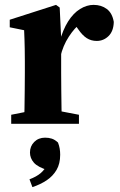

<svg xmlns="http://www.w3.org/2000/svg" viewBox="-20 -508 491 788"><path d="M26 0V-37L117 -55H210L304 -37V0ZM78 0Q80 -24 80.5 -61Q81 -98 81.5 -138Q82 -178 82 -210V-257Q82 -286 81.5 -307Q81 -328 80.5 -346Q80 -364 79 -384L20 -396V-427L210 -488L225 -477L231 -352V-349V-210Q231 -178 231.5 -138Q232 -98 232.5 -61Q233 -24 235 0ZM228 -275 201 -335H224Q238 -386 259.5 -420Q281 -454 308.5 -471Q336 -488 364 -488Q396 -488 418.5 -471Q441 -454 447 -418Q446 -380 425.5 -360Q405 -340 377 -340Q354 -340 336 -351.5Q318 -363 301 -388L276 -423L312 -413Q287 -395 262.5 -357.5Q238 -320 228 -275ZM227 127Q227 164 212 189.5Q197 215 171.5 232Q146 249 113 260L101 228Q130 217 147 202.5Q164 188 177 163L178 191Q135 178 119 159.5Q103 141 103 118Q103 92 120.5 74.5Q138 57 165 57Q180 57 192.5 61Q205 65 218 77Q223 90 225 102Q227 114 227 127Z"/></svg>

Font: Source Serif 4 36pt
Style: Bold
Weight: 700
Designer: Frank Grießhammer
Foundry: Adobe Systems Incorporated
Version: Version 4.004;hotconv 1.0.116;makeotfexe 2.5.65601